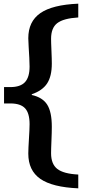

<svg xmlns="http://www.w3.org/2000/svg" viewBox="-20 -875 464 1045"><path d="M2 -312V-401H36Q91 -401 116 -428Q141 -455 141 -513Q141 -530.4 139.5 -560.2Q138 -590 136 -620Q134 -650 134 -667Q134 -758 199.5 -803.5Q265 -849 406 -855V-780Q325 -775 291.5 -749Q258 -723 258 -664Q258 -655.9 258.5 -638.3Q259 -620.8 260 -599.6Q261 -578.5 261.5 -559.1Q262 -539.8 262 -529Q262 -460 236.5 -421Q211 -382 153 -362V-358Q212 -344.9 237 -305.2Q262 -265.5 262 -185Q262 -172.4 261.5 -151.7Q261 -131 260 -109Q259 -86.9 258.5 -68.5Q258 -50 258 -41Q258 18 292 44.5Q326 71 406 75V150Q265 144 199.5 98.5Q134 53 134 -39Q134 -51.8 135 -73.3Q136 -94.8 137.5 -119Q139 -143.2 140 -164.7Q141 -186.2 141 -199Q141 -259 116.5 -285.5Q92 -312 36 -312Z"/></svg>

Font: Domine
Style: Regular
Weight: 400
Designer: Pablo Impallari, Rodrigo Fuenzalida, Brenda Gallo
Foundry: Pablo Impallari, Rodrigo Fuenzalida, Brenda Gallo
Version: Version 2.000;September 19, 2022;FontCreator 14.0.0.2877 64-